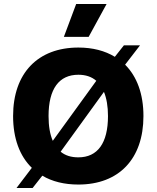

<svg xmlns="http://www.w3.org/2000/svg" viewBox="-20 -906 777 953"><path d="M358 -886 297 -723H420L509 -886ZM62 27H142L190 -34C239 -5 299 10 369 10C570 10 692 -117 692 -330C692 -439 660 -526 601 -585L675 -681H595L550 -624C501 -654 440 -670 369 -670C168 -670 45 -543 45 -330C45 -219 78 -131 138 -73ZM369 -535C405 -535 435 -525 458 -505L242 -207C228 -239 221 -280 221 -330C221 -465 273 -535 369 -535ZM516 -330C516 -195 464 -125 369 -125C333 -125 304 -134 281 -153L496 -450C509 -418 516 -378 516 -330Z"/></svg>

Font: Work Sans
Style: Bold
Weight: 700
Designer: Wei Huang
Foundry: Wei Huang
Version: Version 2.012